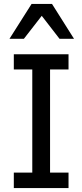

<svg xmlns="http://www.w3.org/2000/svg" viewBox="-20 -950 416 970"><path d="M326.2 0H49.8V-78.1H143.1V-599.1H49.8V-675.8H326.2V-599.1H232.9V-78.1H326.2ZM280.8 -753.9 190.9 -870.1 100.6 -753.9H27.8L139.6 -930.2H242.7L354 -753.9Z"/></svg>

Font: Lorenzo Sans
Style: Regular
Weight: 400
Foundry: Intel Corporation
Version: Version 1.00; ttfautohint (v1.5)